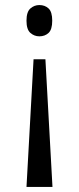

<svg xmlns="http://www.w3.org/2000/svg" viewBox="-20 -561 314 761"><path d="M160 -326 188 180H85L113 -326ZM136 -541Q158 -541 172.5 -527.5Q187 -514 187 -479Q187 -444 172.5 -430.5Q158 -417 136 -417Q116 -417 100.5 -430.5Q85 -444 85 -479Q85 -514 100.5 -527.5Q116 -541 136 -541Z"/></svg>

Font: Noto Serif Ethiopic ExtraCondensed
Style: Regular
Weight: 400
Width: 2
Designer: Monotype Design Team
Foundry: Monotype Imaging Inc.
Version: Version 2.102; ttfautohint (v1.8.4.7-5d5b)